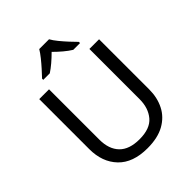

<svg xmlns="http://www.w3.org/2000/svg" viewBox="-259 -1091 1248 1248"><g transform="rotate(-45 365.5 -467.0)"><path d="M640 -252Q640 -178 610 -118.5Q580 -59 518.5 -24.5Q457 10 362 10Q229 10 159.5 -62.5Q90 -135 90 -254V-714H180V-251Q180 -164 226.5 -116Q273 -68 367 -68Q464 -68 507.5 -119.5Q551 -171 551 -252V-714H640ZM410 -944Q422 -922 444.5 -894.5Q467 -867 491.5 -840.5Q516 -814 535 -795V-784H473Q447 -800 419 -823.5Q391 -847 364 -874Q337 -847 310 -824Q283 -801 257 -784H197V-795Q216 -815 239.5 -841Q263 -867 285 -894.5Q307 -922 320 -944Z"/></g></svg>

Font: Noto Sans Chakma
Style: Regular
Weight: 400
Designer: Zachary Quinn Scheuren - Monotype Design Team
Foundry: Monotype Imaging Inc.
Version: Version 2.003; ttfautohint (v1.8.4.7-5d5b)